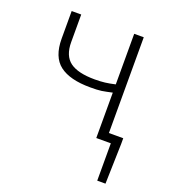

<svg xmlns="http://www.w3.org/2000/svg" viewBox="-122 -569 733 831"><g transform="rotate(20 244.0 -154.0)"><path d="M421 172V0H354V-209Q339 -206 328 -203.5Q317 -201 306 -199.5Q295 -198 283 -197.5Q271 -197 254 -197Q160 -197 113 -233Q66 -269 66 -353V-480H110V-353Q110 -290 146.5 -263Q183 -236 261 -236Q287 -236 307.5 -238.5Q328 -241 354 -247V-480H398V-39H464V-13L459 172Z"/></g></svg>

Font: hySource Sans Pro Light
Style: Regular
Weight: 300
Designer: Paul D. Hunt
Foundry: Adobe Systems Incorporated
Version: Version 2.021;PS 2.000;hotconv 1.0.86;makeotf.lib2.5.63406